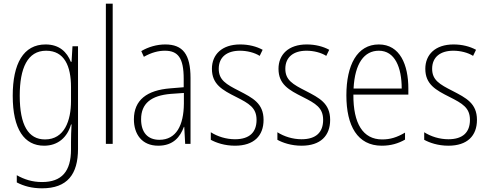

<svg xmlns="http://www.w3.org/2000/svg" viewBox="-20 -780 2644 1041"><path d="M227 -539C107 -539 49 -435 49 -261C49 -79 112 10 219 10C295 10 345 -36 365 -105H368C366 -67 365 -41 365 -10V30C365 149 315 207 208 207C155 207 112 193 71 170V209C109 229 153 241 208 241C345 241 403 165 403 27V-529H373L368 -445H364C343 -497 303 -539 227 -539ZM230 -505C329 -505 365 -422 365 -308V-232C365 -127 330 -24 224 -24C134 -24 87 -101 87 -261C87 -410 129 -505 230 -505Z M591 0V-760H554V0Z M876 -539C831 -539 785 -526 746 -503L760 -472C802 -496 840 -505 874 -505C945 -505 976 -466 976 -353V-307L903 -301C777 -291 706 -238 706 -133C706 -54 748 10 838 10C920 10 957 -38 977 -92H979L984 0H1013V-357C1013 -486 971 -539 876 -539ZM906 -271 977 -276V-218C976 -101 936 -22 844 -22C781 -22 745 -62 745 -133C745 -219 799 -262 906 -271Z M1409 -130C1409 -220 1350 -249 1277 -287C1206 -323 1166 -346 1166 -407C1166 -471 1211 -505 1281 -505C1319 -505 1360 -495 1388 -477L1404 -510C1371 -528 1329 -539 1282 -539C1183 -539 1129 -484 1129 -407C1129 -323 1185 -292 1261 -254C1330 -219 1371 -196 1371 -130C1371 -64 1334 -25 1254 -25C1206 -25 1159 -40 1123 -63V-22C1152 -6 1198 10 1254 10C1357 10 1409 -44 1409 -130Z M1770 -130C1770 -220 1711 -249 1638 -287C1567 -323 1527 -346 1527 -407C1527 -471 1572 -505 1642 -505C1680 -505 1721 -495 1749 -477L1765 -510C1732 -528 1690 -539 1643 -539C1544 -539 1490 -484 1490 -407C1490 -323 1546 -292 1622 -254C1691 -219 1732 -196 1732 -130C1732 -64 1695 -25 1615 -25C1567 -25 1520 -40 1484 -63V-22C1513 -6 1559 10 1615 10C1718 10 1770 -44 1770 -130Z M2034 -539C1916 -539 1858 -427 1858 -263C1858 -98 1918 10 2050 10C2099 10 2139 -2 2176 -23V-61C2132 -35 2096 -24 2052 -24C1948 -24 1895 -110 1896 -267H2194V-300C2194 -428 2149 -539 2034 -539ZM2034 -505C2121 -505 2158 -415 2158 -300H1897C1904 -437 1955 -505 2034 -505Z M2566 -130C2566 -220 2507 -249 2434 -287C2363 -323 2323 -346 2323 -407C2323 -471 2368 -505 2438 -505C2476 -505 2517 -495 2545 -477L2561 -510C2528 -528 2486 -539 2439 -539C2340 -539 2286 -484 2286 -407C2286 -323 2342 -292 2418 -254C2487 -219 2528 -196 2528 -130C2528 -64 2491 -25 2411 -25C2363 -25 2316 -40 2280 -63V-22C2309 -6 2355 10 2411 10C2514 10 2566 -44 2566 -130Z"/></svg>

Font: Noto Sans Thai Looped Condensed ExtraLight
Style: Regular
Weight: 200
Width: 3
Designer: Sasikarn Vongin, Ben Mitchell
Foundry: The Fontpad Ltd
Version: Version 1.001